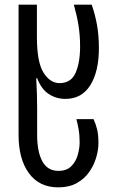

<svg xmlns="http://www.w3.org/2000/svg" viewBox="-20 -557 488 827"><path d="M231 250Q149 250 104.5 189Q60 128 60 24V-537H139V-398Q139 -289 167.5 -244Q196 -199 236 -199Q286 -199 305.5 -243Q325 -287 325 -357Q325 -405 318 -448Q311 -491 298 -537H375Q390 -494 398 -448.5Q406 -403 406 -350Q406 -249 369 -190Q332 -131 262 -131Q222 -131 190 -152Q158 -173 140 -220H136Q138 -183 139 -153Q140 -123 140 -92V24Q140 97 162.5 138Q185 179 232 179Q267 179 287 159Q307 139 315 110Q323 81 323 56Q323 25 318.5 -0.5Q314 -26 309 -44H383Q393 -22 398.5 1Q404 24 404 59Q404 88 394.5 121Q385 154 364.5 183.5Q344 213 311 231.5Q278 250 231 250Z"/></svg>

Font: Noto Sans Georgian ExtraCondensed
Style: Regular
Weight: 400
Width: 2
Designer: Monotype Design Team, Akaki Razmadze
Foundry: Google LLC
Version: Version 2.005; ttfautohint (v1.8.4.7-5d5b)